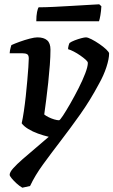

<svg xmlns="http://www.w3.org/2000/svg" viewBox="-20 -674 528 894"><path d="M84 200Q70 192 56.5 179.5Q43 167 34 156Q25 145 25 140Q25 128 41.5 109.5Q58 91 85.5 67Q113 43 144.5 16.5Q176 -10 207 -37Q182 -43 157 -52Q132 -61 111.5 -73.5Q91 -86 81 -100Q86 -122 91 -155.5Q96 -189 100 -226Q104 -263 107 -298Q110 -333 112 -360.5Q114 -388 114 -402Q114 -417 106.5 -421.5Q99 -426 84 -426H25Q25 -432 26.5 -439.5Q28 -447 30 -454Q32 -461 33 -464Q48 -471 71.5 -479.5Q95 -488 118 -494Q141 -500 154 -500Q184 -500 199.5 -486.5Q215 -473 215 -443Q215 -411 212 -371Q209 -331 204.5 -289Q200 -247 195 -208.5Q190 -170 186 -141Q193 -135 206 -128.5Q219 -122 232.5 -118Q246 -114 255 -114Q259 -114 273.5 -136Q288 -158 307.5 -192Q327 -226 346 -263.5Q365 -301 377 -332.5Q389 -364 389 -381Q389 -387 379 -396Q369 -405 354 -415.5Q339 -426 323.5 -434Q308 -442 297 -445Q297 -453 299.5 -462Q302 -471 304 -474Q312 -480 327.5 -486Q343 -492 358 -496Q373 -500 380 -500Q389 -500 406.5 -491Q424 -482 443 -469Q462 -456 475 -443.5Q488 -431 488 -425Q488 -400 475.5 -361.5Q463 -323 441 -284Q400 -207 353.5 -141.5Q307 -76 262.5 -18Q218 40 180.5 91.5Q143 143 120 192ZM149 -575Q149 -601 152.5 -618Q156 -635 160 -640Q190 -640 230.5 -642Q271 -644 313 -646.5Q355 -649 389.5 -651Q424 -653 442 -654L452 -645Q451 -623 447.5 -603Q444 -583 441 -575Z"/></svg>

Font: Texturina Medium 12pt SemiBold
Style: Italic
Weight: 600
Italic angle: -11°
Version: Version 1.002